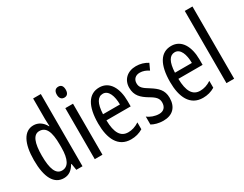

<svg xmlns="http://www.w3.org/2000/svg" viewBox="-82 -1250 2222 1750"><g transform="rotate(-30 1029.0 -375.0)"><path d="M199 10C251 10 288 -17 317 -68H322L333 0H398V-760H317V-542C317 -521 318 -498 320 -468H316C289 -519 245 -547 196 -547C97 -547 42 -447 42 -268C42 -87 96 10 199 10ZM218 -59C154 -59 125 -130 125 -268C125 -402 153 -475 216 -475C286 -475 317 -412 317 -274V-244C317 -120 283 -59 218 -59Z M569 -739C538 -739 521 -719 521 -681C521 -645 539 -624 569 -624C599 -624 615 -645 615 -681C615 -718 600 -739 569 -739ZM608 -537H527V0H608Z M888 -546C775 -546 716 -447 716 -265C716 -109 769 10 906 10C952 10 993 -1 1031 -24V-96C991 -70 954 -59 915 -59C836 -59 798 -123 796 -253H1051V-309C1051 -442 998 -546 888 -546ZM888 -480C948 -480 975 -405 975 -317H797C802 -428 833 -480 888 -480Z M1398 -144C1398 -226 1353 -265 1287 -307C1224 -345 1202 -365 1202 -408C1202 -450 1230 -478 1275 -478C1308 -478 1339 -466 1367 -447L1397 -512C1360 -535 1320 -547 1274 -547C1185 -547 1124 -491 1124 -406C1124 -323 1169 -283 1236 -242C1296 -208 1318 -183 1318 -141C1318 -92 1290 -63 1243 -63C1199 -63 1153 -80 1124 -104V-20C1154 -3 1196 10 1246 10C1342 10 1398 -45 1398 -144Z M1645 -546C1532 -546 1473 -447 1473 -265C1473 -109 1526 10 1663 10C1709 10 1750 -1 1788 -24V-96C1748 -70 1711 -59 1672 -59C1593 -59 1555 -123 1553 -253H1808V-309C1808 -442 1755 -546 1645 -546ZM1645 -480C1705 -480 1732 -405 1732 -317H1554C1559 -428 1590 -480 1645 -480Z M1994 0V-760H1913V0Z"/></g></svg>

Font: Noto Sans Gujarati ExtraCondensed
Style: Regular
Weight: 400
Width: 2
Designer: Jelle Bosma - Monotype Design Team, Universal Thirst
Foundry: Monotype Imaging Inc.
Version: Version 2.106